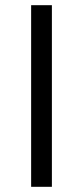

<svg xmlns="http://www.w3.org/2000/svg" viewBox="-20 -720 320 740"><path d="M100 0H180V-700H100Z"/></svg>

Font: Fixel Variable
Style: Regular
Weight: 100
Width: 3
Designer: AlfaBravo + MacPaw
Foundry: Kyrylo Tkachov, Marchela Mozhyna, Serhii Makarenko, Maria Weinstein, Zakhar Kryvoshyya
Version: Version 1.211